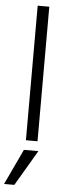

<svg xmlns="http://www.w3.org/2000/svg" viewBox="-76 -737 360 1005"><g transform="rotate(5 103.5 -234.5)"><path d="M141 0H80V-707H141ZM40 238H-14L74 51H150Z"/></g></svg>

Font: Hind Madurai Light
Style: Regular
Weight: 300
Designer: Jyotish Sonowal
Foundry: Indian Type Foundry
Version: Version 1.001;PS 1.0;hotconv 1.0.86;makeotf.lib2.5.63406; tt